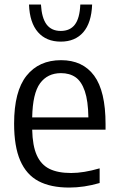

<svg xmlns="http://www.w3.org/2000/svg" viewBox="-20 -815 520 844"><path d="M444 -245H121.5Q123 -174 141.8 -132.5Q160.5 -91 197.2 -72.8Q234 -54.5 293 -54.5Q347.5 -54.5 418 -75V-10.5Q349.5 9.5 284 9.5Q202.5 9.5 149.2 -18.8Q96 -47 69 -109Q42 -171 42 -271.5Q42 -413.5 96.5 -482Q151 -550.5 248.5 -550.5Q343.5 -550.5 393.8 -482.5Q444 -414.5 444 -269.5ZM121.5 -299H368.5Q367.5 -371.5 352.8 -414.5Q338 -457.5 312 -475.5Q286 -493.5 248 -493.5Q189 -493.5 156.2 -449Q123.5 -404.5 121.5 -299ZM107.5 -795H160Q163.5 -735.5 185 -707.2Q206.5 -679 247 -679Q288 -679 309.2 -707Q330.5 -735 333 -795H385Q382 -714.5 346 -673.2Q310 -632 247 -632Q183.5 -632 147 -673.5Q110.5 -715 107.5 -795Z"/></svg>

Font: Encode Sans Semi Condensed
Style: Regular
Weight: 400
Width: 4
Designer: Multiple Designers
Foundry: Impallari Type
Version: Version 2.000